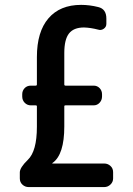

<svg xmlns="http://www.w3.org/2000/svg" viewBox="-20 -760 540 780"><path d="M96.7 0Q82 0 71.3 -9.8Q60.5 -19.5 60.5 -35.2V-59.6Q60.5 -79.1 92.8 -110.4Q129.9 -145.5 129.9 -245.1V-328.1Q129.9 -332 125 -332H105.5Q90.8 -332 80.6 -342.3Q70.3 -352.5 70.3 -368.2V-377Q70.3 -391.6 80.1 -401.9Q89.8 -412.1 105.5 -412.1H125Q129.9 -412.1 129.9 -417V-528.3Q129.9 -630.9 176.8 -685.5Q223.6 -740.2 309.6 -740.2Q343.8 -740.2 378.9 -731.4Q412.1 -723.6 412.1 -684.6V-663.1Q412.1 -650.4 401.4 -643.1Q390.6 -635.7 378.9 -639.6Q348.6 -647.5 321.3 -648.4Q279.3 -648.4 260.3 -624Q241.2 -599.6 241.2 -544.9V-417Q241.2 -412.1 246.1 -412.1H360.4Q375 -412.1 384.8 -401.9Q394.5 -391.6 394.5 -377V-368.2Q394.5 -353.5 384.8 -342.8Q375 -332 360.4 -332H246.1Q241.2 -332 241.2 -328.1V-246.1Q241.2 -132.8 194.3 -98.6Q192.4 -98.6 192.4 -96.7Q192.4 -95.7 193.4 -95.7H403.3Q418 -95.7 428.7 -85.9Q439.5 -76.2 439.5 -60.5V-35.2Q439.5 -20.5 428.7 -10.3Q418 0 403.3 0Z"/></svg>

Font: Rounded-L Mgen+ 1m medium
Style: Regular
Weight: 500
Designer: [Source Han Sans]
Ryoko NISHIZUKA  (kana & ideographs); Paul D. Hunt (Latin, Greek & Cyrillic); Wenlong ZHANG  (bopomofo
Version: Version 1.059.20150602